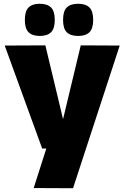

<svg xmlns="http://www.w3.org/2000/svg" viewBox="-20 -789 656 1020"><path d="M159 210 226 0H204L5 -547L221 -548L315 -156L409 -548L616 -547L368 211ZM395 -598Q355 -598 335 -617.5Q315 -637 315 -683Q315 -730 335 -749.5Q355 -769 395 -769Q435 -769 455 -749.5Q475 -730 475 -683Q475 -637 455 -617.5Q435 -598 395 -598ZM191 -598Q152 -598 132 -617.5Q112 -637 112 -683Q112 -730 132 -749.5Q152 -769 191 -769Q231 -769 251 -749.5Q271 -730 271 -683Q271 -637 251 -617.5Q231 -598 191 -598Z"/></svg>

Font: Georama ExtraBold
Style: Regular
Weight: 800
Designer: Jean-Baptiste Levee
Foundry: Production Type
Version: Version 1.001